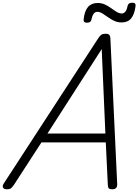

<svg xmlns="http://www.w3.org/2000/svg" viewBox="-64 -1378 1017 1412"><path d="M-14 14Q-35 14 -41.5 1.5Q-48 -11 -36 -29L660 -1099Q672 -1117 683 -1123.5Q694 -1130 714 -1130Q730 -1130 738.5 -1122.5Q747 -1115 748 -1091L798 -22Q798 -5 789.5 4.5Q781 14 760 14Q742 14 736 7Q730 0 729 -17L714 -331H241L38 -18Q24 2 15 8Q6 14 -14 14ZM285 -396H711L684 -1017ZM575 -1211Q548 -1211 551 -1236Q558 -1298 583.5 -1327Q609 -1356 654 -1356Q684 -1356 708.5 -1344.5Q733 -1333 754 -1317.5Q775 -1302 794 -1290.5Q813 -1279 832 -1279Q847 -1279 858 -1292.5Q869 -1306 874 -1334Q879 -1358 909 -1358Q923 -1358 928.5 -1352.5Q934 -1347 933 -1334Q925 -1272 900.5 -1242.5Q876 -1213 830 -1213Q800 -1213 775 -1225Q750 -1237 729.5 -1252Q709 -1267 689.5 -1279Q670 -1291 651 -1291Q635 -1291 624.5 -1276.5Q614 -1262 608 -1233Q606 -1222 598 -1216.5Q590 -1211 575 -1211Z"/></svg>

Font: Playwrite CU Light
Style: Regular
Weight: 300
Designer: Veronika Burian, José Scaglione
Foundry: TypeTogether
Version: Version 1.002